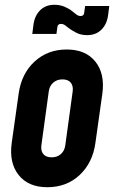

<svg xmlns="http://www.w3.org/2000/svg" viewBox="-20 -770 477 803"><path d="M178 13Q98.5 13 58 -38Q17.5 -89 29 -172L58 -378Q69.5 -461.5 124.2 -512.2Q179 -563 259 -563Q338.5 -563 379 -512.2Q419.5 -461.5 408 -378L379 -172Q367.5 -89 313 -38Q258.5 13 178 13ZM196 -112Q219.5 -112 234.8 -125.8Q250 -139.5 253 -162L284 -388Q287 -410.5 276 -424.2Q265 -438 241 -438Q218 -438 202.5 -424.2Q187 -410.5 184 -388L153 -162Q150 -139.5 161 -125.8Q172 -112 196 -112ZM344.5 -623Q318 -623 298.2 -633.5Q278.5 -644 268 -652Q261 -657.5 252.8 -663.8Q244.5 -670 235 -670Q221.5 -670 220 -657L216 -628H115L120 -667Q125 -704.5 148 -727.2Q171 -750 207.5 -750Q231.5 -750 250.8 -741.5Q270 -733 281 -724Q291 -716 299.2 -709.5Q307.5 -703 317 -703Q330.5 -703 332 -716L336 -745H437L432 -706Q427 -668.5 404 -645.8Q381 -623 344.5 -623Z"/></svg>

Font: Mohave
Style: Bold Italic
Weight: 700
Italic angle: -8°
Designer: Gumpita Rahayu
Foundry: Tokotype
Version: Version 2.003; ttfautohint (v1.8.3)